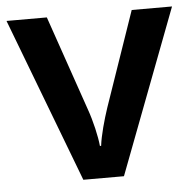

<svg xmlns="http://www.w3.org/2000/svg" viewBox="-44 -586 634 631"><g transform="rotate(-5 273.0 -271.0)"><path d="M206 0H340L546 -542H413L305 -229C292 -190 278 -140 274 -106H270C267 -138 255 -190 241 -229L133 -542H0Z"/></g></svg>

Font: Noto Sans Vithkuqi SemiBold
Style: Regular
Weight: 600
Version: Version 1.001